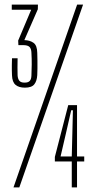

<svg xmlns="http://www.w3.org/2000/svg" viewBox="-20 -820 404 840"><path d="M89 -436.5Q62.5 -436.5 48 -448.8Q33.5 -461 32.5 -490.5Q32 -503 31.8 -513.2Q31.5 -523.5 31.8 -535.2Q32 -547 32.5 -565H57Q56.5 -543 56.5 -524Q56.5 -505 57 -490Q58 -475 64.5 -466.8Q71 -458.5 87.5 -458.5Q103.5 -458.5 110.2 -466Q117 -473.5 117.5 -489.5Q118.5 -514 118.8 -538.2Q119 -562.5 117.5 -589Q117 -606.5 109.2 -614.5Q101.5 -622.5 82.5 -622.5H60.5L59.5 -642.5L116.5 -777.5H31.5V-800H146L145.5 -779.5L86.5 -644.5Q110.5 -644 126.5 -632.8Q142.5 -621.5 143 -589Q143.5 -573.5 143.8 -555Q144 -536.5 143.8 -519.5Q143.5 -502.5 143 -491.5Q141.5 -465.5 130 -451Q118.5 -436.5 89 -436.5ZM39 0 317.5 -800H343.5L64.5 0ZM317 -360V-135.5H348.5V-113.5H317V0H294V-113.5H220V-133.5L278.5 -360ZM294 -135.5 296.5 -234.5 299 -337.5H291.5L268 -234.5L245 -135.5Z"/></svg>

Font: Big Shoulders Display ExtraLight
Style: Regular
Weight: 250
Designer: Patric King
Foundry: XO Type Co
Version: Version 2.002